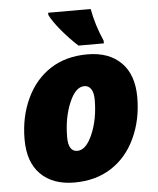

<svg xmlns="http://www.w3.org/2000/svg" viewBox="-54 -813 716 869"><g transform="rotate(-5 303.5 -378.0)"><path d="M436.5 -606H321.3Q283.2 -640.6 247.8 -682.9Q212.4 -725.1 197.3 -755.9V-766.1H390.6Q404.3 -690.9 436.5 -618.2ZM527.1 -164.8Q488.3 -81.5 417.5 -35.9Q346.7 9.8 249.3 9.8Q151.9 9.8 96.4 -45.4Q41 -100.6 41 -203.4Q41 -306.2 80.1 -389.2Q119.1 -472.2 189.5 -517.6Q259.8 -563 357.4 -563Q455.1 -563 510.5 -507.8Q565.9 -452.6 565.9 -350.3Q565.9 -248 527.1 -164.8ZM331.1 -420.9Q291 -420.9 262.5 -353Q233.9 -285.2 233.9 -196.8Q233.9 -131.8 274.9 -131.8Q314.5 -131.8 343.8 -199.7Q373 -267.6 373 -356Q373 -387.7 361.8 -404.3Q350.6 -420.9 331.1 -420.9Z"/></g></svg>

Font: Open Sans Hebrew Extra Bold
Style: Italic
Weight: 800
Italic angle: -12°
Foundry: Ascender Corporation, Yanek Iontef
Version: Version 2.001;PS 002.001;hotconv 1.0.70;makeotf.lib2.5.58329